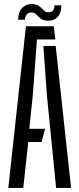

<svg xmlns="http://www.w3.org/2000/svg" viewBox="-20 -930 393 950"><path d="M21.1 0 108.3 -800H246.2L253.7 -734.8H162.8L142.3 -458.4L124.9 -292.6H203L185.9 -227.4H119.9L95.2 0ZM257.6 0 212 -459.4 194.7 -702.7H255.5L331.7 0ZM249.5 -903.7H283.7Q283.5 -864.9 264.5 -845.6Q245.6 -826.2 213.3 -827.8Q192.5 -829 181.1 -838.2Q169.7 -847.5 161.2 -856.9Q152.7 -866.3 140.1 -867.9Q126.7 -869.9 115.9 -861.9Q105.2 -853.9 102.9 -832.4H69.2Q72.4 -877.9 94.5 -895.3Q116.6 -912.7 146.1 -909.5Q161.2 -907.9 170.7 -901.7Q180.1 -895.5 187.1 -888.2Q194 -880.9 200.5 -875.5Q207 -870.1 216.1 -869.3Q233.9 -868.1 241.9 -878Q249.8 -887.9 249.5 -903.7Z"/></svg>

Font: Big Shoulders Stencil Thin
Style: Regular
Weight: 100
Designer: Patric King
Foundry: XO Type Co
Version: Version 2.001